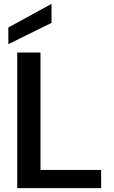

<svg xmlns="http://www.w3.org/2000/svg" viewBox="-20 -971 587 991"><path d="M69 0V-700H189V-94H502V0ZM23 -743V-829L246 -951V-853Z"/></svg>

Font: DM Sans 24pt SemiBold
Style: Regular
Weight: 600
Designer: Colophon Foundry, Jonny Pinhorn
Foundry: Colophon Foundry
Version: Version 4.004;gftools[0.9.30]